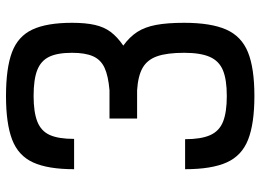

<svg xmlns="http://www.w3.org/2000/svg" viewBox="-134 -720 868 640"><g transform="rotate(-90 300.0 -400.0)"><path d="M300 14Q208 14 154.5 -7Q101 -28 78.5 -78.5Q56 -129 56 -217H156Q156 -164 169.5 -133.5Q183 -103 214.5 -90.5Q246 -78 300 -78Q355 -78 386 -91Q417 -104 430.5 -135Q444 -166 444 -220Q444 -277 432.5 -310Q421 -343 394 -358.5Q367 -374 319 -377H225V-469H319Q367 -473 394 -485.5Q421 -498 432.5 -524Q444 -550 444 -594Q444 -643 430.5 -670.5Q417 -698 386 -710Q355 -722 300 -722Q246 -722 214.5 -709.5Q183 -697 170 -668Q157 -639 157 -587H56Q56 -674 78.5 -723.5Q101 -773 154.5 -793.5Q208 -814 300 -814Q393 -814 446 -794Q499 -774 521.5 -726Q544 -678 544 -594Q544 -549 537 -518Q530 -487 513.5 -465Q497 -443 468 -423Q497 -402 513.5 -376.5Q530 -351 537 -313.5Q544 -276 544 -220Q544 -131 521.5 -80Q499 -29 446 -7.5Q393 14 300 14Z"/></g></svg>

Font: Victor Mono Thin
Style: Bold
Weight: 700
Monospace: yes
Version: Version 1.561;gftools[0.9.30]